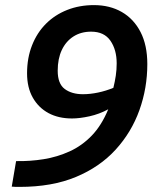

<svg xmlns="http://www.w3.org/2000/svg" viewBox="-20 -729 600 752"><path d="M57 3Q52 3 43 3Q34 3 26 2L43 -98Q98 -97 151 -105.5Q204 -114 252.5 -136Q301 -158 339.5 -198Q378 -238 404 -301Q369 -282 330.5 -273.5Q292 -265 262 -265Q209 -265 170 -286Q131 -307 108.5 -346.5Q86 -386 86 -442Q86 -502 105.5 -551.5Q125 -601 160 -636Q195 -671 243 -690Q291 -709 348 -709Q410 -709 457 -682Q504 -655 530.5 -603.5Q557 -552 557 -478Q557 -384 526 -297.5Q495 -211 433 -143Q371 -75 277.5 -36Q184 3 57 3ZM305 -360Q333 -360 364 -366.5Q395 -373 424 -385Q430 -409 433.5 -432.5Q437 -456 437 -481Q437 -534 412.5 -569.5Q388 -605 337 -605Q297 -605 267.5 -586Q238 -567 222 -533Q206 -499 206 -452Q206 -401 233.5 -380.5Q261 -360 305 -360Z"/></svg>

Font: Ubuntu Sans Mono SemiBold
Style: Italic
Weight: 600
Italic angle: -13.5°
Monospace: yes
Designer: Dalton Maag Ltd
Foundry: Dalton Maag Ltd
Version: Version 1.006